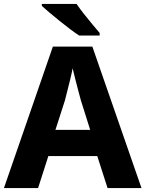

<svg xmlns="http://www.w3.org/2000/svg" viewBox="-20 -953 738 973"><path d="M525 0 473 -162H225L173 0H0L248 -717H448L697 0ZM390 -444Q386 -460 377.5 -490.5Q369 -521 361 -554Q353 -587 348 -607Q344 -584 336.5 -553.5Q329 -523 321.5 -493.5Q314 -464 309 -444L261 -295H437ZM368 -933Q383 -911 404.5 -883.5Q426 -856 447.5 -830.5Q469 -805 485 -786V-773H381Q361 -786 335 -805.5Q309 -825 282 -847Q255 -869 231 -889Q207 -909 192 -923V-933Z"/></svg>

Font: Noto Sans Oriya
Style: Bold
Weight: 700
Designer: Amélie Bonet and Sol Matas
Foundry: Google LLC
Version: Version 2.006; ttfautohint (v1.8.4.7-5d5b)